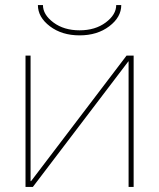

<svg xmlns="http://www.w3.org/2000/svg" viewBox="-20 -740 630 760"><path d="M101 -23H103L481 -520H509V0H489V-497H488L110 0H81V-520H101ZM130 -720H150Q150 -682 191.5 -651Q233 -620 295 -620Q357 -620 398.5 -651Q440 -682 440 -720H460Q460 -672 412.5 -636Q365 -600 295 -600Q225 -600 177.5 -636Q130 -672 130 -720Z"/></svg>

Font: M PLUS 1p Thin
Style: Regular
Weight: 250
Version: Version 1.062